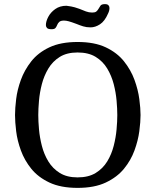

<svg xmlns="http://www.w3.org/2000/svg" viewBox="-20 -913 756 933"><path d="M663 -354Q663 -321 657 -275.5Q651 -230 633.5 -182Q616 -134 582.5 -93Q549 -52 494 -26Q439 0 357 0Q275 0 220 -26Q165 -52 132 -93Q99 -134 81.5 -182Q64 -230 58.5 -275.5Q53 -321 53 -354Q53 -386 58.5 -431.5Q64 -477 81.5 -525Q99 -573 132 -615Q165 -657 220 -683Q275 -709 357 -709Q439 -709 494 -683Q549 -657 582.5 -615Q616 -573 633.5 -525Q651 -477 657 -431.5Q663 -386 663 -354ZM550 -354Q550 -384 546.5 -424Q543 -464 532.5 -504.5Q522 -545 501 -580Q480 -615 445 -636.5Q410 -658 357 -658Q305 -658 270.5 -636.5Q236 -615 215 -580Q194 -545 183.5 -504.5Q173 -464 169.5 -424Q166 -384 166 -354Q166 -324 169.5 -284.5Q173 -245 183.5 -204Q194 -163 215 -128.5Q236 -94 270.5 -72.5Q305 -51 357 -51Q410 -51 445 -72.5Q480 -94 501 -128.5Q522 -163 532.5 -204Q543 -245 546.5 -284.5Q550 -324 550 -354ZM291 -813Q275 -813 268 -806.5Q261 -800 258 -792Q255 -784 250 -777.5Q245 -771 231 -771Q214 -771 208.5 -777Q203 -783 203 -791Q203 -809 214.5 -831Q226 -853 248.5 -869Q271 -885 303 -885Q311 -884 326 -881.5Q341 -879 366 -870Q383 -863 397.5 -857.5Q412 -852 428 -852Q442 -852 448 -857Q454 -862 458 -869Q463 -877 468 -885Q473 -893 490 -893Q502 -893 507 -887.5Q512 -882 512 -874Q512 -861 505 -847Q489 -810 466 -795Q443 -780 420 -780Q400 -780 384 -785Q368 -790 351 -797Q327 -806 314 -809.5Q301 -813 291 -813Z"/></svg>

Font: Marmelad
Style: Regular
Weight: 400
Designer: Manvel Shmavonyan
Foundry: Cyreal
Version: Version 1.110; ttfautohint (v1.8.4.7-5d5b)